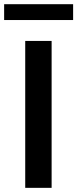

<svg xmlns="http://www.w3.org/2000/svg" viewBox="-56 -904 372 924"><path d="M192.4 0H65.4V-707H192.4ZM295.9 -807.6H-36.1V-883.8H295.9Z"/></svg>

Font: Pretendard SemiBold
Style: Regular
Weight: 600
Designer: Base glyphs from Inter by Rasmus Andersson; Hangeul glyphs from Noto Sans CJK(Source Han Sans) by Jang Soo-young and Kan
Foundry: Kil Hyung-jin
Version: Version 1.309